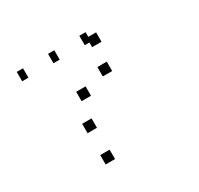

<svg xmlns="http://www.w3.org/2000/svg" viewBox="-126 -789 920 886"><g transform="rotate(-30 333.5 -345.5)"><path d="M250 -275V-225H200V-275ZM441.7 -466.7V-416.7H391.7V-466.7ZM300 -416.7V-366.7H250V-416.7ZM466.7 -608.3V-558.3H416.7V-608.3ZM250 -108.3V-58.3H200V-108.3ZM425 -633.3V-583.3H391.7V-633.3ZM258.3 -633.3V-583.3H225V-633.3ZM91.7 -633.3V-583.3H58.3V-633.3Z"/></g></svg>

Font: 0xA000-Boxes
Style: Boxes
Weight: 400
Version: Version 0.1